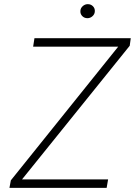

<svg xmlns="http://www.w3.org/2000/svg" viewBox="-20 -913 655 933"><path d="M25.9 0 32.7 -36.6 554.3 -686.1H141L147.4 -727.3H615.4L610.4 -690.7L87 -41.2H505.3L498.2 0ZM404.8 -824.6Q389.6 -824.6 379.4 -835.2Q369.3 -845.9 370.7 -860.8Q371.4 -873.6 382.1 -883.2Q392.8 -892.8 406.6 -892.8Q421.9 -892.8 432 -882.3Q442.1 -871.8 440.7 -856.9Q440 -843.8 429.3 -834.2Q418.7 -824.6 404.8 -824.6Z"/></svg>

Font: Inter UI Extra Light
Style: Italic
Weight: 200
Italic angle: -9.39999°
Designer: Rasmus Andersson
Foundry: rsms
Version: 3.2;8d6f07862